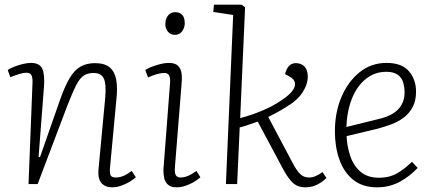

<svg xmlns="http://www.w3.org/2000/svg" viewBox="-20 -787 1849 821"><path d="M561 -29Q550 -19 533 -9Q516 1 497 7.5Q478 14 459 14Q430 14 414 -4Q398 -22 401 -61L430 -370Q435 -429 423.5 -452Q412 -475 380 -475Q357 -475 340 -465Q323 -455 307.5 -426Q292 -397 269 -338L141 0H102L119 -433Q120 -454 114.5 -465Q109 -476 92 -476Q81 -476 64 -471Q47 -466 24 -457L13 -488Q24 -495 41.5 -502Q59 -509 78.5 -513.5Q98 -518 112 -518Q150 -518 161 -492.5Q172 -467 168 -416L145 -116L151 -115L237 -361Q257 -418 277.5 -452.5Q298 -487 324 -502Q350 -517 386 -517Q428 -517 449.5 -498.5Q471 -480 477 -446Q483 -412 478 -365L450 -66Q449 -47 453 -37.5Q457 -28 476 -28Q491 -28 507 -34.5Q523 -41 543 -56Z M707 -430Q709 -452 703.5 -463.5Q698 -475 682 -475Q668 -475 651 -470Q634 -465 613 -456L601 -488Q621 -500 651 -509Q681 -518 702 -518Q729 -518 741.5 -505.5Q754 -493 756.5 -472Q759 -451 756 -423L728 -73Q726 -47 732 -37.5Q738 -28 752 -28Q767 -28 783 -34.5Q799 -41 820 -56L837 -29Q825 -18 808.5 -8.5Q792 1 773 7.5Q754 14 734 14Q710 14 697.5 2Q685 -10 681.5 -28.5Q678 -47 679 -65ZM687 -684Q687 -706 698.5 -720.5Q710 -735 728 -735Q742 -735 751.5 -729.5Q761 -724 765.5 -713.5Q770 -703 770 -688Q770 -669 759 -653.5Q748 -638 727 -638Q710 -638 698.5 -651Q687 -664 687 -684Z M977 -723 892 -736 895 -767H1013L1028 -756L1007 -282Q1051 -293 1099 -313Q1147 -333 1182 -357Q1231 -389 1239.5 -416Q1248 -443 1219 -459L1199 -470Q1204 -492 1215.5 -504.5Q1227 -517 1245 -517Q1268 -517 1282 -502.5Q1296 -488 1296 -460Q1296 -426 1273.5 -391.5Q1251 -357 1203 -329Q1178 -313 1156.5 -302Q1135 -291 1127 -287L1232 -89Q1246 -62 1261.5 -45Q1277 -28 1301 -28Q1315 -28 1328.5 -33.5Q1342 -39 1359 -51L1376 -26Q1367 -17 1353.5 -7.5Q1340 2 1323 8Q1306 14 1284 14Q1254 14 1233.5 -4Q1213 -22 1190 -65L1082 -267Q1062 -260 1043 -253.5Q1024 -247 1005 -242L994 0H946Z M1633 -518Q1698 -518 1728.5 -482.5Q1759 -447 1759 -395Q1759 -356 1744.5 -329Q1730 -302 1706 -284Q1682 -266 1653.5 -255.5Q1625 -245 1596 -237L1462 -205Q1464 -160 1478 -119Q1492 -78 1522 -52.5Q1552 -27 1600 -27Q1625 -27 1647 -33Q1669 -39 1692 -54.5Q1715 -70 1742 -95L1766 -69Q1750 -52 1731 -37Q1712 -22 1691 -10.5Q1670 1 1645.5 7.5Q1621 14 1592 14Q1530 14 1490 -18.5Q1450 -51 1431 -105.5Q1412 -160 1412 -225Q1412 -306 1440 -372Q1468 -438 1517.5 -478Q1567 -518 1633 -518ZM1710 -391Q1710 -414 1704 -434.5Q1698 -455 1680.5 -467.5Q1663 -480 1632 -480Q1583 -480 1545 -450Q1507 -420 1485.5 -367Q1464 -314 1461 -244L1599 -278Q1634 -286 1658.5 -300.5Q1683 -315 1696.5 -338Q1710 -361 1710 -391Z"/></svg>

Font: Literata 18pt ExtraLight
Style: Italic
Weight: 250
Italic angle: -2°
Designer: Latin by Veronika Burian and Jose Scaglione. Greek by Irene Vlachou. Cyrillic by Vera Evstafieva
Foundry: TypeTogether
Version: Version 3.103;gftools[0.9.29]